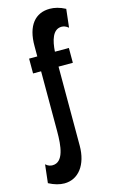

<svg xmlns="http://www.w3.org/2000/svg" viewBox="-188 -800 636 1063"><g transform="rotate(-15 130.0 -268.5)"><path d="M-46 184C-14 201 16 209 43 209C124 209 178 138 178 29V-424H260V-509H180C184 -572 200 -633 251 -633C262 -633 276 -629 290 -617L302 -722C270 -739 240 -746 213 -746C131 -746 78 -687 79 -567V-509H32V-424H78V-80C78 4 69 95 5 95C-6 95 -20 92 -34 79Z"/></g></svg>

Font: Mouse Memoirs
Style: Regular
Weight: 400
Designer: Astigmatic (AOETI)
Foundry: Astigmatic (AOETI)
Version: Version 1.000